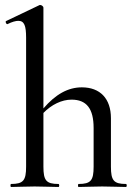

<svg xmlns="http://www.w3.org/2000/svg" viewBox="-20 -745 542 765"><path d="M482 -12C433 -12 422 -26 422 -81V-274C422 -352 379 -397 306 -397C251 -397 201 -369 153 -313V-715C153 -719 146 -725 141 -725H138L4 -661C0 -659 5 -647 10 -649C28 -658 43 -662 53 -662C77 -662 84 -642 84 -595V-81C84 -26 73 -12 24 -12C21 -12 21 0 24 0C49 0 82 -2 118 -2C155 -2 188 0 213 0C217 0 217 -12 213 -12C164 -12 153 -26 153 -81V-295C185 -328 226 -348 265 -348C325 -348 353 -312 353 -235V-81C353 -26 342 -12 293 -12C290 -12 290 0 293 0C318 0 351 -2 387 -2C424 -2 457 0 482 0C486 0 486 -12 482 -12Z"/></svg>

Font: Cormorant Infant Book
Style: Regular
Weight: 500
Designer: Christian Thalmann (Catharsis Fonts)
Version: Version 1.000;PS 002.000;hotconv 1.0.88;makeotf.lib2.5.64775